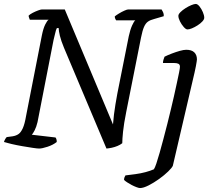

<svg xmlns="http://www.w3.org/2000/svg" viewBox="-30 -752 1063 972"><path d="M168 0Q159 0 135.5 -3.5Q112 -7 83 -12Q54 -17 28.5 -23Q3 -29 -10 -33Q-8 -40 -4 -47Q0 -54 4 -58L34 -62Q52 -65 64 -73.5Q76 -82 85.5 -103Q95 -124 102 -165L182 -573Q189 -608 199 -628Q209 -648 216 -652H121Q120 -656 117.5 -661.5Q115 -667 115 -673Q122 -680 135.5 -687Q149 -694 162.5 -699Q176 -704 181 -704H298L542 -122Q544 -147 547 -172.5Q550 -198 554.5 -224Q559 -250 564 -278L622 -569Q629 -601 638.5 -622.5Q648 -644 655 -649H558Q556 -651 553.5 -657Q551 -663 551 -669Q558 -675 572 -683.5Q586 -692 599.5 -698Q613 -704 618 -704H788Q791 -700 795.5 -690.5Q800 -681 799 -670L751 -656Q731 -651 719 -642.5Q707 -634 699 -615.5Q691 -597 684 -562L609 -185Q597 -125 593 -86Q589 -47 589 -27Q579 -19 564.5 -13Q550 -7 535.5 -4Q521 -1 509 0L294 -510Q279 -546 273 -571.5Q267 -597 267 -610H258Q256 -607 253.5 -599.5Q251 -592 248.5 -580Q246 -568 241 -549L160 -134Q154 -109 145.5 -92.5Q137 -76 131 -70L251 -56Q254 -53 256 -45.5Q258 -38 257 -33Q238 -18 210.5 -9Q183 0 168 0ZM679 200Q673 200 661 195.5Q649 191 636.5 184.5Q624 178 613.5 171Q603 164 598 159Q598 151 600.5 145Q603 139 605 136Q630 133 656 129.5Q682 126 706.5 119.5Q731 113 749 105Q754 98 761.5 76Q769 54 778 22Q787 -10 797 -47.5Q807 -85 817 -124.5Q827 -164 836 -202Q843 -230 850.5 -264Q858 -298 865 -330Q872 -362 876.5 -384.5Q881 -407 881 -414Q881 -425 873.5 -429Q866 -433 852 -433H795Q795 -442 798 -451Q801 -460 803 -465Q819 -473 840 -481Q861 -489 880.5 -494.5Q900 -500 913 -500Q940 -500 953.5 -487Q967 -474 967 -451Q967 -448 965.5 -439Q964 -430 961.5 -416Q959 -402 955 -385L845 87Q841 97 821.5 116Q802 135 775.5 154Q749 173 722.5 186.5Q696 200 679 200ZM919 -603Q911 -603 900 -615.5Q889 -628 881 -644Q873 -660 873 -672Q873 -680 883.5 -690.5Q894 -701 909 -710.5Q924 -720 938.5 -726Q953 -732 961 -732Q970 -732 980 -719.5Q990 -707 997 -690.5Q1004 -674 1004 -662Q1004 -654 994.5 -643.5Q985 -633 970 -623.5Q955 -614 941.5 -608.5Q928 -603 919 -603Z"/></svg>

Font: Texturina 12pt
Style: Italic
Weight: 400
Italic angle: -11°
Designer: Guillermo Torres Carreño
Foundry: Omnibus-Type
Version: Version 1.002